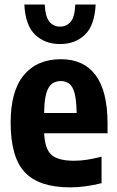

<svg xmlns="http://www.w3.org/2000/svg" viewBox="-20 -817 516 848"><path d="M289.5 10.5Q152.5 10.5 89.8 -56Q27 -122.5 27 -275.5Q27 -415 85.2 -485.2Q143.5 -555.5 249 -555.5Q349.5 -555.5 402.2 -485Q455 -414.5 455 -271.5V-228.5H175Q178 -159 207.5 -133Q237 -107 307.5 -107Q336 -107 366 -111.8Q396 -116.5 428.5 -125V-8Q355.5 10.5 289.5 10.5ZM248.5 -459Q226 -459 209.8 -447.2Q193.5 -435.5 184.5 -405Q175.5 -374.5 175 -318H318.5Q317.5 -374.5 309.5 -405Q301.5 -435.5 286 -447.2Q270.5 -459 248.5 -459ZM245.5 -622.5Q178 -622.5 135 -663.8Q92 -705 87.5 -797H177.5Q180 -744 197.8 -721.8Q215.5 -699.5 245.5 -699.5Q275 -699.5 292.8 -721.8Q310.5 -744 312.5 -797H402.5Q398 -705 355.2 -663.8Q312.5 -622.5 245.5 -622.5Z"/></svg>

Font: Encode Sans Cnd
Style: Bold
Weight: 700
Width: 3
Designer: Multiple Designers
Foundry: Impallari Type
Version: Version 3.002; ttfautohint (v1.8.3) -l 8 -r 50 -G 200 -x 14 